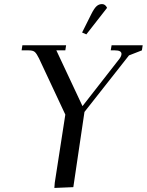

<svg xmlns="http://www.w3.org/2000/svg" viewBox="-20 -926 726 950"><path d="M86.9 -676.8 90.8 -702.1H307.1L303.2 -676.8H258.8L388.2 -400.9L571.8 -636.2Q581.1 -649.4 581.1 -659.2Q581.1 -676.8 548.8 -676.8H527.8L532.2 -702.1H686L682.1 -676.8L618.2 -651.9L397.9 -372.1L342.8 0L249 3.9L251 -22L303.2 -358.9L172.9 -637.2Q161.6 -660.2 152.6 -668.5Q143.6 -676.8 122.1 -676.8ZM386.2 -765.1 432.1 -856.9Q445.8 -884.3 457.5 -895Q469.2 -905.8 484.9 -905.8Q501 -905.8 509.8 -887.2L407.2 -755.9Z"/></svg>

Font: Dihjauti S
Style: Bold Italic
Weight: 700
Italic angle: -9°
Designer: T. Christopher White
Version: Version 3.0.0